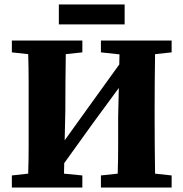

<svg xmlns="http://www.w3.org/2000/svg" viewBox="-20 -838 819 858"><path d="M431 -604V-657H747V-604L673 -596Q672 -535 671.5 -472.5Q671 -410 671 -347V-310Q671 -249 671.5 -186.5Q672 -124 673 -62L747 -54V0H431V-54L506 -62Q508 -123 508 -186.5Q508 -250 508 -316L511 -445L395 -287L267 -109L266 -62L348 -54V0H33V-54L106 -62Q108 -123 108 -185Q108 -247 108 -310V-347Q108 -409 108 -471.5Q108 -534 106 -596L33 -604V-657H348V-604L274 -596Q273 -535 272.5 -472.5Q272 -410 272 -347L269 -211L379 -364L513 -550L514 -595ZM243 -729V-818H537V-729Z"/></svg>

Font: Source Serif 4
Style: Bold
Weight: 700
Designer: Frank Grießhammer
Foundry: Adobe
Version: Version 4.005;hotconv 1.1.0;makeotfexe 2.6.0